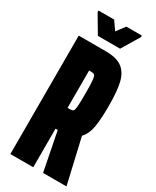

<svg xmlns="http://www.w3.org/2000/svg" viewBox="-215 -906 786 966"><g transform="rotate(30 177.5 -423.5)"><path d="M219 0 175 -224H174H162V0H29V-688H187Q250 -688 282 -663.5Q314 -639 325.5 -590.5Q337 -542 337 -457Q337 -380 329 -333.5Q321 -287 295 -260L355 0ZM204 -455Q204 -508 201.5 -530Q199 -552 193.5 -557Q188 -562 175 -562H162V-345H175Q190 -345 195 -350Q200 -355 202 -376Q204 -397 204 -455ZM113 -735 52 -838V-847H143L177 -798L214 -847H304V-838L242 -735Z"/></g></svg>

Font: Saira Ultra Condensed Black
Style: Regular
Weight: 900
Width: 1
Designer: Hector Gatti with collaboration of the Omnibus-Type team
Foundry: Omnibus-Type
Version: Version 1.001; ttfautohint (v1.8)